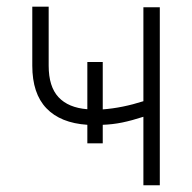

<svg xmlns="http://www.w3.org/2000/svg" viewBox="-20 -552 573 572"><path d="M286.1 -226.1Q344.7 -230.5 407.2 -250.5V-530.3H456.1V0H407.2V-204.1Q372.6 -192.9 344 -187Q315.4 -181.2 286.1 -180.2V-125H240.2V-180.2Q160.2 -185.5 118.2 -229.5Q76.2 -273.4 76.2 -356.4V-532.2H125V-356.4Q125 -293.9 154.3 -262.5Q183.6 -231 240.2 -226.6V-367.2H286.1Z"/></svg>

Font: Pretendard JP ExtraLight
Style: Regular
Weight: 200
Designer: Base glyphs from Inter by Rasmus Andersson; Hangeul glyphs from Noto Sans CJK(Source Han Sans) by Jang Soo-young and Kan
Foundry: Kil Hyung-jin
Version: Version 1.309